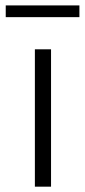

<svg xmlns="http://www.w3.org/2000/svg" viewBox="-20 -700 320 720"><path d="M110.8 -515.1H171.4V0H110.8ZM1.5 -679.7H277.8V-635.7H1.5Z"/></svg>

Font: Reddit Sans Light
Style: Regular
Weight: 300
Designer: Stephen Hutchings
Foundry: Reddit
Version: Version 1.013